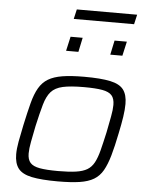

<svg xmlns="http://www.w3.org/2000/svg" viewBox="-58 -893 730 948"><g transform="rotate(5 307.5 -419.0)"><path d="M264 8Q182 8 134.5 -2Q87 -12 67.5 -37.5Q48 -63 48 -108Q48 -135 54.5 -171Q61 -207 71 -254Q85 -319 97 -365Q109 -411 126.5 -441Q144 -471 171.5 -487.5Q199 -504 242 -511Q285 -518 350 -518Q432 -518 479 -508Q526 -498 545 -472.5Q564 -447 564 -402Q564 -374 558.5 -337.5Q553 -301 543 -254Q530 -189 517 -143.5Q504 -98 487 -68Q470 -38 442.5 -21.5Q415 -5 372 1.5Q329 8 264 8ZM262 -43Q315 -43 349.5 -48Q384 -53 405 -65.5Q426 -78 439 -102Q452 -126 461.5 -163Q471 -200 483 -254Q492 -300 498.5 -334Q505 -368 505 -392Q505 -423 491 -439Q477 -455 444 -461Q411 -467 353 -467Q286 -467 248 -458.5Q210 -450 190 -427.5Q170 -405 158 -363Q146 -321 131 -254Q122 -209 115.5 -175Q109 -141 109 -117Q109 -87 123 -71Q137 -55 170 -49Q203 -43 262 -43ZM468 -638 483 -709H544L528 -638ZM249 -638 265 -709H325L310 -638ZM273 -798 284 -846H583L572 -798Z"/></g></svg>

Font: Saira SemiExpanded Light
Style: Italic
Weight: 300
Width: 6
Italic angle: -12°
Designer: Hector Gatti with collaboration of the Omnibus-Type team
Foundry: Omnibus-Type
Version: Version 1.101